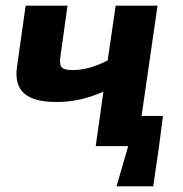

<svg xmlns="http://www.w3.org/2000/svg" viewBox="-20 -513 642 674"><path d="M539 -5 518 141H389L430 0H316L343 -191Q260 -155 182 -155Q101 -154 65.5 -184.5Q30 -215 40 -281L70 -493H217L192 -314Q188 -286 197 -276.5Q206 -267 235 -267Q293 -267 358 -301L386 -493H533L477 -106H552Z"/></svg>

Font: Ezarion
Style: Bold Italic
Weight: 700
Italic angle: -8°
Designer: Natanael Gama
Version: Version 1.001;PS 001.001;hotconv 1.0.70;makeotf.lib2.5.58329